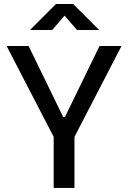

<svg xmlns="http://www.w3.org/2000/svg" viewBox="-20 -918 626 938"><path d="M251.5 -231.4 12.2 -693.4H119.6L288.6 -346.7H297.4L466.3 -693.4H573.7L334.5 -231.4ZM242.2 0V-341.8H343.8V0ZM126.5 -771.5 253.4 -898.4H337.4L464.4 -771.5H356L269.5 -871.6H321.3L234.9 -771.5Z"/></svg>

Font: Cascadia Code
Style: Regular
Weight: 400
Designer: Aaron Bell
Foundry: Saja Typeworks
Version: Version 2404.023